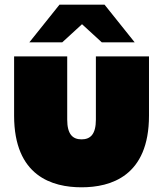

<svg xmlns="http://www.w3.org/2000/svg" viewBox="-20 -787 694 817"><path d="M327 10C451 10 614 -37 614 -295V-547H388V-278C388 -216 365 -194 327 -194C289 -194 266 -216 266 -278V-547H40V-295C40 -37 203 10 327 10ZM105 -607H245L329 -684L413 -607H553L425 -767H233Z"/></svg>

Font: Chess Sans Black
Style: Regular
Weight: 900
Designer: Wolf Bōese
Foundry: Wolf Bōese
Version: Version 7.223;Glyphs 3.3 (3306)